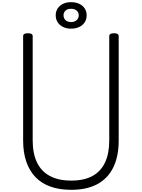

<svg xmlns="http://www.w3.org/2000/svg" viewBox="-20 -1729 1306 1768"><path d="M636 19Q528 19 445 -10.5Q362 -40 306.5 -98Q251 -156 222 -240.5Q193 -325 193 -436V-1396Q193 -1410 204 -1416.5Q215 -1423 237 -1423Q259 -1423 270 -1416.5Q281 -1410 281 -1396V-436Q281 -316 320.5 -233.5Q360 -151 439 -108.5Q518 -66 636 -66Q754 -66 831.5 -108.5Q909 -151 947.5 -233.5Q986 -316 986 -436V-1396Q986 -1410 997 -1416.5Q1008 -1423 1030 -1423Q1073 -1423 1073 -1396V-436Q1073 -289 1023 -187Q973 -85 875.5 -33Q778 19 636 19ZM634 -1465Q592 -1465 560 -1481Q528 -1497 510.5 -1524.5Q493 -1552 493 -1588Q493 -1623 510.5 -1650.5Q528 -1678 560 -1693.5Q592 -1709 634 -1709Q678 -1709 710.5 -1693.5Q743 -1678 760.5 -1650.5Q778 -1623 778 -1588Q778 -1552 760.5 -1524.5Q743 -1497 710.5 -1481Q678 -1465 634 -1465ZM634 -1526Q668 -1526 686.5 -1544Q705 -1562 705 -1588Q705 -1614 686.5 -1631Q668 -1648 634 -1648Q601 -1648 583 -1631Q565 -1614 565 -1588Q565 -1562 583 -1544Q601 -1526 634 -1526Z"/></svg>

Font: Playwrite FR Trad
Style: Regular
Weight: 400
Designer: Veronika Burian, José Scaglione
Foundry: TypeTogether
Version: Version 1.000